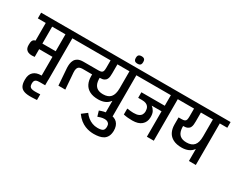

<svg xmlns="http://www.w3.org/2000/svg" viewBox="-189 -1810 3677 2958"><g transform="rotate(30 1649.0 -330.5)"><path d="M-36 -739V-840.7H710V-739H578V0H455.3V-338.7H218.7V-201Q166.7 -193.7 133 -200.3Q99.3 -207 80.2 -223.2Q61 -239.3 53.3 -261.3Q45.7 -283.3 45.7 -307V-323.7Q45.7 -361 52.8 -381.3Q60 -401.7 73.2 -411.3Q86.3 -421 104.7 -424.7V-739ZM218.7 -438H455.3V-739H218.7Z M489.3 361.3Q405 364.3 355.5 347.2Q306 330 284.8 290.7Q263.7 251.3 263 189V173Q263 85.7 312 39.8Q361 -6 452 -5.3H576.7V97H480Q462.3 97 445.3 99.2Q428.3 101.3 414.7 108.5Q401 115.7 393 130.7Q385 145.7 385 171.7V185Q385.7 212 396.2 228.3Q406.7 244.7 429.2 251.5Q451.7 258.3 487.3 259Q507.7 259 531.2 258.3Q554.7 257.7 581.3 255.7V356.7Q556.7 358 533.8 359.3Q511 360.7 489.3 361.3Z M756.7 0 734 -306Q732.3 -340 736.8 -375.8Q741.3 -411.7 758 -442.5Q774.7 -473.3 810 -492.7Q845.3 -512 905 -512H1222V-409.3L950.7 -410.3Q918 -410.3 895.7 -399.7Q873.3 -389 863.3 -363.2Q853.3 -337.3 856.7 -290.7Q861.7 -228.7 864 -197.8Q866.3 -167 867 -156.7Q867.7 -146.3 867.8 -145.8Q868 -145.3 868 -144.8Q868 -144.3 868.7 -134Q869.3 -123.7 871.7 -92.8Q874 -62 879 0ZM1594 -1V-210.3H1590Q1559.3 -167.3 1509.7 -145Q1460 -122.7 1394 -122Q1300 -121.3 1239.2 -152.8Q1178.3 -184.3 1149.2 -241.8Q1120 -299.3 1120 -377.3V-512H1172.7Q1209.7 -512 1228 -520.8Q1246.3 -529.7 1252.2 -551Q1258 -572.3 1258 -609.3V-739H638V-840.7H1846V-739H1716.7V-1ZM1246.7 -422.3Q1246.3 -387.7 1251.2 -357.8Q1256 -328 1268 -304.2Q1280 -280.3 1299.3 -263.3Q1318.7 -246.3 1347.7 -237.2Q1376.7 -228 1415.7 -228Q1460.7 -228 1494 -240.2Q1527.3 -252.3 1549.5 -277.5Q1571.7 -302.7 1582.8 -342.7Q1594 -382.7 1594 -438V-739H1380V-581.3Q1380 -553.3 1377.3 -525.3Q1374.7 -497.3 1363 -474Q1351.3 -450.7 1323.8 -436.5Q1296.3 -422.3 1246.7 -422.3Z M1487.3 20.7Q1522.3 7 1561.8 -3Q1601.3 -13 1656.3 -13.3Q1748.7 -14 1796.5 36.3Q1844.3 86.7 1843.7 177.3Q1842 237 1822 275.7Q1802 314.3 1768.2 335.3Q1734.3 356.3 1690.3 364.5Q1646.3 372.7 1596.3 372.7Q1563.7 372.7 1523.7 366.3Q1483.7 360 1440.5 342.5Q1397.3 325 1354.2 291.2Q1311 257.3 1272 203L1363.7 133.3Q1391 171.7 1427.5 200.8Q1464 230 1508 246.5Q1552 263 1601 263Q1663 263 1691.3 246.3Q1719.7 229.7 1721.7 177.3Q1722.3 141 1708.5 121.8Q1694.7 102.7 1673.3 95.5Q1652 88.3 1628.3 89Q1596 89.7 1565.8 98.2Q1535.7 106.7 1515 114.7Z M1641.3 -901.3Q1624.7 -901.3 1609.5 -905.8Q1594.3 -910.3 1584.7 -924.7Q1575 -939 1575 -967.7Q1575 -997.1 1584.7 -1010.9Q1594.3 -1024.7 1609.5 -1029.3Q1624.7 -1034 1641.3 -1034Q1658.3 -1034 1673.3 -1029.3Q1688.3 -1024.7 1697.7 -1010.9Q1707 -997.1 1707 -967.7Q1707 -939 1697.7 -924.7Q1688.3 -910.3 1673.3 -905.8Q1658.3 -901.3 1641.3 -901.3Z M2230 -282Q2227.7 -200.3 2171.5 -151.8Q2115.3 -103.3 2009.3 -103.3Q1966.7 -103.3 1929.8 -106.7Q1893 -110 1851.7 -119V-224.7Q1886 -219.7 1917.5 -217Q1949 -214.3 1964 -214.3Q2022 -213.7 2055.7 -228.7Q2089.3 -243.7 2103.8 -270Q2118.3 -296.3 2118.3 -328.3Q2118.3 -348 2113.5 -369.5Q2108.7 -391 2095 -409.7Q2081.3 -428.3 2054.3 -440.2Q2027.3 -452 1983 -452H1914.7V-551H2330.3V-739H1774V-840.7H2587V-739H2453.3V0H2330.3V-452H2157.7V-449Q2189.3 -426.7 2210.7 -387.8Q2232 -349 2230 -282Z M3078.3 0V-210.3H3075Q3044.3 -167.3 2994.3 -145Q2944.3 -122.7 2879 -122Q2785 -121.3 2723.8 -152.8Q2662.7 -184.3 2633.5 -241.8Q2604.3 -299.3 2604.3 -377.3V-502H2657Q2695 -502 2713.2 -511Q2731.3 -520 2737.2 -541.5Q2743 -563 2743 -600V-739H2518V-840.7H3334.3V-739H3201V0ZM2731 -422Q2730.7 -387.3 2735.7 -357.5Q2740.7 -327.7 2752.5 -303.8Q2764.3 -280 2784 -263Q2803.7 -246 2832.7 -237Q2861.7 -228 2900.7 -228Q2945.7 -228 2979 -240.2Q3012.3 -252.3 3034.5 -277.5Q3056.7 -302.7 3067.5 -342.7Q3078.3 -382.7 3078.3 -438V-739H2865V-581Q2865 -553 2862.3 -524.8Q2859.7 -496.7 2848 -473.5Q2836.3 -450.3 2808.5 -436.2Q2780.7 -422 2731 -422Z"/></g></svg>

Font: Matangi Light
Style: Regular
Weight: 300
Designer: Prashant Pant
Foundry: The Graphic Ant
Version: Version 3.002